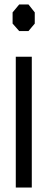

<svg xmlns="http://www.w3.org/2000/svg" viewBox="-20 -605 211 855"><path d="M121.6 -352.5V230H50.3V-352.5ZM65.4 -466.8 36.1 -500V-549.8L65.4 -585H106.9L134.8 -549.8V-500L106.9 -466.8ZM121.6 -352.5V230H50.3V-352.5ZM65.4 -466.8 36.1 -500V-549.8L65.4 -585H106.9L134.8 -549.8V-500L106.9 -466.8Z"/></svg>

Font: Gap Sans
Style: Regular
Weight: 400
Designer: Alexandre Liziard and Étienne Ozeray
Foundry: Interstices.io
Version: Version 1.6.1 - December 3. 2014